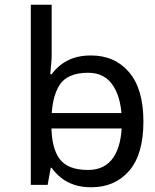

<svg xmlns="http://www.w3.org/2000/svg" viewBox="-20 -780 655 810"><path d="M536 -238V-303H160V-238ZM365 10Q465 10 525 -59.5Q585 -129 585 -267Q585 -405 524.5 -475.5Q464 -546 364 -546Q322 -546 291 -535.5Q260 -525 237 -507Q214 -489 198 -467H192Q193 -480 195.5 -505.5Q198 -531 198 -546V-760H110V0H181L194 -72H198Q214 -49 237 -30.5Q260 -12 291.5 -1Q323 10 365 10ZM351 -63Q266 -63 231.5 -109.5Q197 -156 197 -250V-266Q197 -366 230 -419.5Q263 -473 352 -473Q423 -473 458.5 -416.5Q494 -360 494 -265Q494 -169 458.5 -116Q423 -63 351 -63Z"/></svg>

Font: hextelugu15
Style: Book
Weight: 400
Designer: Jelle Bosma - Monotype Design Team
Foundry: Monotype Imaging Inc.
Version: Version 2.003